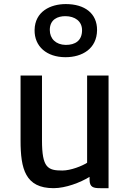

<svg xmlns="http://www.w3.org/2000/svg" viewBox="-20 -935 650 962"><path d="M308.1 -648.4C392.1 -648.4 465.3 -690.9 466.3 -784.2C466.8 -867.7 404.8 -914.6 309.6 -914.6C233.4 -914.6 154.8 -877.9 153.3 -784.7C151.9 -702.1 214.4 -648.4 308.1 -648.4ZM308.6 -710C259.8 -710.9 229.5 -741.2 229.5 -784.7C229.5 -837.9 269.5 -854.5 308.6 -854C355 -853.5 391.1 -829.1 391.1 -783.7C391.1 -731.4 356.9 -709.5 308.6 -710ZM83 -231.4C83 -88.4 106.9 7.8 248.5 7.8C309.1 7.8 382.8 -20.5 428.7 -48.8V-35.2C428.7 3.9 448.7 7.8 482.4 7.8H523.9V-556.6H416.5V-119.6C392.1 -103.5 334.5 -80.6 292.5 -80.6C219.2 -80.6 190.4 -94.2 190.4 -231.9V-556.6H83Z"/></svg>

Font: Merriweather Sans
Style: Regular
Weight: 400
Designer: Eben Sorkin ( eben@eyebytes.com )
Foundry: Eben Sorkin
Version: Version 1.003